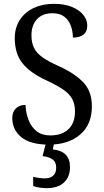

<svg xmlns="http://www.w3.org/2000/svg" viewBox="-20 -744 544 1001"><path d="M235 10Q139 10 91.5 -28.5Q44 -67 44 -129Q44 -160 62.5 -178.5Q81 -197 113 -197Q115 -153 129.5 -117Q144 -81 171.5 -59.5Q199 -38 242 -38Q303 -38 337 -70.5Q371 -103 371 -163Q371 -201 356.5 -228Q342 -255 309.5 -277Q277 -299 224 -324Q140 -362 98.5 -412.5Q57 -463 57 -545Q57 -600 83.5 -640.5Q110 -681 156 -702.5Q202 -724 260 -724Q316 -724 355 -708Q394 -692 414.5 -666Q435 -640 435 -612Q435 -579 415 -563.5Q395 -548 360 -548Q360 -580 349.5 -609Q339 -638 316 -656.5Q293 -675 254 -675Q201 -675 172.5 -643.5Q144 -612 144 -560Q144 -521 157.5 -494Q171 -467 202 -445Q233 -423 287 -399Q369 -362 414 -315Q459 -268 459 -190Q459 -94 397.5 -42Q336 10 235 10ZM224 237Q209 237 189 234.5Q169 232 153 226V178Q188 186 214 186Q241 186 257 172Q273 158 273 130Q273 100 253 86.5Q233 73 202 70L222 -9H265L255 35Q345 44 345 127Q345 179 313 208Q281 237 224 237Z"/></svg>

Font: Noto Serif Sinhala SemiCondensed
Style: Regular
Weight: 400
Width: 4
Designer: Jelle Bosma - Monotype Design Team
Foundry: Monotype Imaging Inc.
Version: Version 2.007; ttfautohint (v1.8.4.7-5d5b)